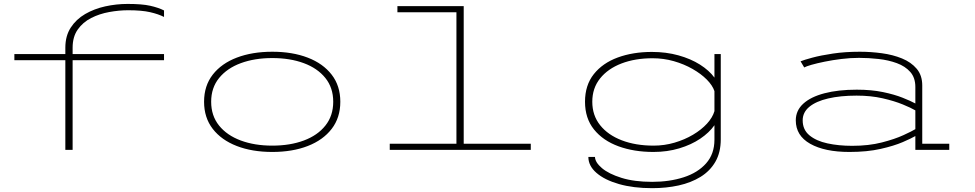

<svg xmlns="http://www.w3.org/2000/svg" viewBox="-20 -782 5090 1002"><path d="M321 0V-468H55V-500H321V-533Q321 -594.5 349.2 -638Q377.5 -681.5 424.5 -708.8Q471.5 -736 529.2 -748.8Q587 -761.5 646 -761.5Q721 -761.5 763.5 -752Q806 -742.5 836 -727.5V-693.5Q807 -708.5 763.2 -718.5Q719.5 -728.5 649 -728.5Q601 -728.5 550 -719.2Q499 -710 455.8 -688Q412.5 -666 385.8 -628Q359 -590 359 -533V-500H836V-468H359V0Z M1401 11Q1296 11 1215.8 -20Q1135.5 -51 1090.2 -109.5Q1045 -168 1045 -251Q1045 -334.5 1090.5 -392.8Q1136 -451 1216.2 -481.5Q1296.5 -512 1401 -512Q1506 -512 1586 -481.2Q1666 -450.5 1711 -392.2Q1756 -334 1756 -251Q1756 -168 1711 -109.5Q1666 -51 1586 -20Q1506 11 1401 11ZM1401 -22Q1494 -22 1565.8 -48.8Q1637.5 -75.5 1678.2 -126.8Q1719 -178 1719 -251Q1719 -324 1678 -375Q1637 -426 1565.2 -452.5Q1493.5 -479 1401 -479Q1309 -479 1237 -452.5Q1165 -426 1123.5 -375Q1082 -324 1082 -251Q1082 -178 1123.2 -126.8Q1164.5 -75.5 1236.5 -48.8Q1308.5 -22 1401 -22Z M2014 0V-32H2362V-718H2054V-750H2400V-32H2750V0Z M3390 11Q3288.5 11 3207.8 -18.5Q3127 -48 3080 -106.2Q3033 -164.5 3033 -251Q3033 -337.5 3079 -395.2Q3125 -453 3204 -482Q3283 -511 3382 -511Q3456.5 -511 3520.5 -493.2Q3584.5 -475.5 3632.8 -445Q3681 -414.5 3708.5 -377V-500H3741.5V-55Q3741.5 13.5 3713.5 62Q3685.5 110.5 3636 141Q3586.5 171.5 3521.8 185.8Q3457 200 3383.5 200Q3285 200 3210 178.5Q3135 157 3092.8 120.2Q3050.5 83.5 3050.5 37H3085Q3086 65.5 3121.5 95.5Q3157 125.5 3223.5 146.2Q3290 167 3383.5 167Q3474 167 3547.8 143.2Q3621.5 119.5 3665 70.5Q3708.5 21.5 3708.5 -53V-128.5Q3681.5 -90 3634.5 -58.2Q3587.5 -26.5 3525 -7.8Q3462.5 11 3390 11ZM3071 -251Q3071 -180 3111.8 -128.8Q3152.5 -77.5 3224.8 -49.8Q3297 -22 3391 -22Q3447.5 -22 3500.2 -37.5Q3553 -53 3596.8 -79Q3640.5 -105 3669.8 -137Q3699 -169 3708.5 -202V-306.5Q3698.5 -336.5 3668.5 -366.8Q3638.5 -397 3594.2 -422.2Q3550 -447.5 3496.5 -462.8Q3443 -478 3386 -478Q3294.5 -478 3223.5 -450.8Q3152.5 -423.5 3111.8 -372.8Q3071 -322 3071 -251Z M4413 11Q4284 11 4208.5 -31.5Q4133 -74 4133 -154Q4133 -205 4172 -240.8Q4211 -276.5 4282.5 -295.2Q4354 -314 4451 -314Q4527.5 -314 4587.8 -301.5Q4648 -289 4690.5 -272Q4733 -255 4757 -242V-328Q4757 -376.5 4730.5 -406.5Q4704 -436.5 4660.2 -452.5Q4616.5 -468.5 4565 -474.2Q4513.5 -480 4463 -480Q4417.5 -480 4371 -474.2Q4324.5 -468.5 4284 -460.2Q4243.5 -452 4215 -443.8Q4186.5 -435.5 4177 -430L4158 -462Q4174.5 -469 4218.8 -481Q4263 -493 4327 -502.5Q4391 -512 4467 -512Q4524.5 -512 4582 -504.2Q4639.5 -496.5 4687.2 -477Q4735 -457.5 4764 -423.2Q4793 -389 4793 -336V-32H4934V0H4757V-72Q4736.5 -60 4690.8 -40.2Q4645 -20.5 4575.2 -4.8Q4505.5 11 4413 11ZM4427 -21Q4513.5 -21 4581.8 -38.5Q4650 -56 4695 -76.8Q4740 -97.5 4757 -108V-206Q4735 -219 4691.2 -237Q4647.5 -255 4586.2 -269Q4525 -283 4450 -283Q4365.5 -283 4302.2 -268.2Q4239 -253.5 4204 -224.8Q4169 -196 4169 -154Q4169 -105 4204.2 -75.8Q4239.5 -46.5 4298 -33.8Q4356.5 -21 4427 -21Z"/></svg>

Font: Trispace Expanded Thin
Style: Regular
Weight: 100
Width: 7
Designer: Tyler Finck
Foundry: Etcetera Type Company
Version: Version 1.210; ttfautohint (v1.8.3)